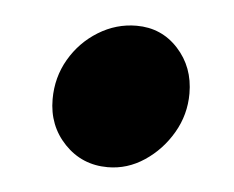

<svg xmlns="http://www.w3.org/2000/svg" viewBox="-29 -415 309 253"><g transform="rotate(5 125.0 -288.5)"><path d="M121 -194Q87 -194 64 -218Q41 -242 41 -277Q41 -306 55 -330Q69 -354 92.5 -368.5Q116 -383 143 -383Q176 -383 198 -359Q220 -335 220 -300Q220 -272 206 -248Q192 -224 169.5 -209Q147 -194 121 -194Z"/></g></svg>

Font: Red Hat Text VF
Style: Italic
Weight: 400
Italic angle: -12°
Designer: Pentagram, MCKL
Foundry: Pentagram, MCKL
Version: Version 1.023